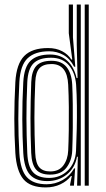

<svg xmlns="http://www.w3.org/2000/svg" viewBox="-20 -820 466 848"><path d="M372 0H354.2V-800H372ZM336.8 0H320.5L323.8 -127.8H320Q311 -78 274.8 -49.1Q238.5 -20.2 189.2 -20.2Q138 -20.2 112.5 -48.2Q87 -76.2 82.8 -144.2Q78.8 -215.8 78.5 -293.2Q78.2 -370.8 82.8 -457.2Q86.5 -524.8 115.4 -552Q144.2 -579.2 201.2 -579.2Q247.2 -579.2 277.4 -551.4Q307.5 -523.5 318.2 -475.2H322.5L319 -623.5V-800H336.8ZM182 7.8Q114 7.8 83.5 -28.4Q53 -64.5 47.8 -144Q43.2 -222 43.2 -296.2Q43.2 -370.5 47.8 -457.5Q52.5 -537.5 86.9 -572.6Q121.2 -607.8 192.2 -607.8Q228 -607.8 254.5 -593.8Q281 -579.8 295 -557H299.2L283.8 -673.2V-800H302.2V-655L312.5 -525.2L307.2 -525.5Q289 -561.2 260.1 -577.4Q231.2 -593.5 197.2 -593.5Q135 -593.5 102.4 -563.1Q69.8 -532.8 65.5 -458Q60.8 -368.8 60.9 -294.6Q61 -220.5 65.5 -143.2Q70 -68.5 98.8 -37.4Q127.5 -6.2 185.8 -6.2Q223.5 -6.2 256.2 -24.6Q289 -43 307.5 -76.2H311.8L306.5 0H289.5L289.8 -6.5L297.2 -42.8H293.5Q276.5 -20 247.1 -6.1Q217.8 7.8 182 7.8ZM196.8 -34.2Q246 -34.2 279.5 -67Q313 -99.8 315.8 -154.2Q317.8 -199 319 -250.5Q320.2 -302 319.6 -352.6Q319 -403.2 316.2 -445.5Q312.2 -499.2 283.9 -532.1Q255.5 -565 205.5 -565Q152.8 -565 128 -540.2Q103.2 -515.5 100.5 -456.8Q96.5 -368.2 96.8 -296.1Q97 -224 100.5 -143.8Q103 -85.2 125.5 -59.8Q148 -34.2 196.8 -34.2ZM201.2 -48.8Q159 -48.8 139.5 -71Q120 -93.2 117.8 -144.8Q114.5 -224.2 114.6 -297.5Q114.8 -370.8 118 -457.8Q120 -506.8 140.6 -529.1Q161.2 -551.5 207.5 -551.5Q251.8 -551.5 274.1 -523.8Q296.5 -496 299 -445.8Q300.8 -408.2 301.4 -359.4Q302 -310.5 301.5 -257.4Q301 -204.2 299 -154.2Q297 -110 273.4 -79.4Q249.8 -48.8 201.2 -48.8ZM201.8 -62.8Q240.5 -62.8 260 -89.5Q279.5 -116.2 281.2 -154.8Q283 -193.8 283.8 -244.1Q284.5 -294.5 284 -347.1Q283.5 -399.8 281.2 -445.5Q277 -537.2 207.5 -537.2Q171.5 -537.2 154.5 -518.9Q137.5 -500.5 135.8 -458Q132 -374 132 -299.5Q132 -225 135.5 -144.8Q137.5 -99 153.6 -80.9Q169.8 -62.8 201.8 -62.8Z"/></svg>

Font: Big Shoulders Inline Text Medium
Style: Regular
Weight: 500
Designer: Patric King
Foundry: XO Type Co
Version: Version 1.000